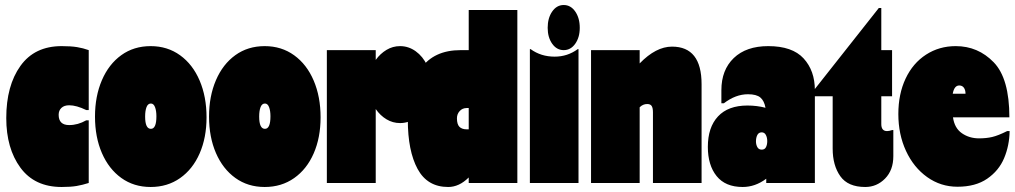

<svg xmlns="http://www.w3.org/2000/svg" viewBox="-20 -730 4048 766"><path d="M256 -231Q291 -231 324 -250H334V0Q309 8 285.5 12Q262 16 226 16Q118 16 61.5 -61Q5 -138 5 -259Q5 -388 61.5 -467Q118 -546 226 -546Q263 -546 287.5 -542Q312 -538 334 -530V-291H324Q285 -310 256 -310Q236 -310 225 -299.5Q214 -289 214 -272Q214 -231 256 -231Z M359 -265Q359 -346 386.5 -410Q414 -474 464 -510Q514 -546 581 -546Q648 -546 698.5 -509.5Q749 -473 776.5 -408.5Q804 -344 804 -262Q804 -181 776.5 -118Q749 -55 698.5 -19.5Q648 16 581 16Q514 16 464 -20Q414 -56 386.5 -119.5Q359 -183 359 -265ZM559 -265Q559 -216 582 -216Q604 -216 604 -266Q604 -288 598.5 -302.5Q593 -317 582 -317Q570 -317 564.5 -302.5Q559 -288 559 -265Z M814 -265Q814 -346 841.5 -410Q869 -474 919 -510Q969 -546 1036 -546Q1103 -546 1153.5 -509.5Q1204 -473 1231.5 -408.5Q1259 -344 1259 -262Q1259 -181 1231.5 -118Q1204 -55 1153.5 -19.5Q1103 16 1036 16Q969 16 919 -20Q869 -56 841.5 -119.5Q814 -183 814 -265ZM1014 -265Q1014 -216 1037 -216Q1059 -216 1059 -266Q1059 -288 1053.5 -302.5Q1048 -317 1037 -317Q1025 -317 1019.5 -302.5Q1014 -288 1014 -265Z M1701 -393Q1701 -351 1684 -315.5Q1667 -280 1638.5 -259.5Q1610 -239 1576 -239Q1547 -239 1522 -254Q1497 -269 1479 -295V0H1284V-530H1479V-491Q1497 -516 1522 -531Q1547 -546 1576 -546Q1610 -546 1638.5 -525.5Q1667 -505 1684 -469.5Q1701 -434 1701 -393Z M2044 -690V0H1850V-22Q1812 16 1768 16Q1685 16 1646 -56Q1607 -128 1607 -252Q1607 -381 1658.5 -455.5Q1710 -530 1818 -530H1850V-690ZM1850 -214V-299H1842Q1825 -299 1814 -287Q1803 -275 1803 -258Q1803 -234 1813 -224Q1823 -214 1842 -214Z M2288 0H2094V-534H2097Q2138 -504 2193 -504Q2244 -504 2285 -534H2288ZM2165 -619Q2165 -581 2183 -555.5Q2201 -530 2229 -530Q2257 -530 2275 -555.5Q2293 -581 2293 -619Q2293 -658 2275 -684Q2257 -710 2229 -710Q2201 -710 2183 -684Q2165 -658 2165 -619Z M2779 -394V0H2585V-282Q2585 -299 2580 -307Q2575 -315 2562 -315Q2545 -315 2532 -302V0H2338V-530H2532V-477Q2597 -544 2661 -544Q2779 -544 2779 -394Z M3231 -370V0H3037V-17Q2993 16 2943 16Q2874 16 2839 -27.5Q2804 -71 2804 -144Q2804 -222 2844.5 -265.5Q2885 -309 2962 -309Q3000 -309 3034 -300Q3029 -328 3013.5 -341Q2998 -354 2964 -354Q2915 -354 2868 -318H2858V-370Q2858 -451 2907.5 -498.5Q2957 -546 3045 -546Q3141 -546 3186 -497Q3231 -448 3231 -370ZM3041 -167Q3041 -181 3035.5 -191.5Q3030 -202 3019 -202Q3007 -202 3001.5 -191.5Q2996 -181 2996 -166Q2996 -153 3001.5 -143Q3007 -133 3019 -133Q3031 -133 3036 -143Q3041 -153 3041 -167Z M3486 -698H3496V-530H3539V-346H3496V-235Q3496 -207 3519 -207Q3527 -207 3539 -211H3544V-107Q3544 -51 3511 -17.5Q3478 16 3432 16Q3363 16 3332.5 -27Q3302 -70 3302 -137V-346H3216V-356Z M4008 -207Q4007 -149 3986 -99Q3965 -49 3918.5 -17Q3872 15 3800 15Q3733 15 3679 -23.5Q3625 -62 3594.5 -128Q3564 -194 3564 -275Q3564 -355 3593 -416.5Q3622 -478 3674.5 -512Q3727 -546 3793 -546Q3882 -546 3944.5 -481.5Q4007 -417 4007 -262H3782Q3788 -219 3817.5 -198.5Q3847 -178 3886 -178Q3915 -178 3938.5 -183.5Q3962 -189 3998 -207ZM3781 -356H3832Q3832 -371 3825.5 -380Q3819 -389 3807 -389Q3787 -389 3781 -356Z"/></svg>

Font: FFF_tuoi-tre Text
Style: Regular
Weight: 700
Designer: bBox Type GmbH
Foundry: bBox Type GmbH
Version: Version 1.001